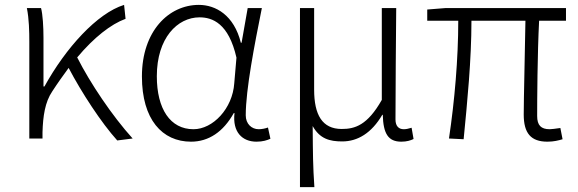

<svg xmlns="http://www.w3.org/2000/svg" viewBox="-20 -567 2366 786"><path d="M460 8 523 0C439 -93 349 -227 296 -332C365 -414 434 -468 494 -490L488 -547C378 -513 249 -371 162 -213H158V-412C158 -457 155 -508 148 -534H90C99 -490 100 -438 100 -395V0H154V-26C156 -91 164 -149 194 -193C216 -227 239 -259 261 -289C314 -188 395 -64 460 8Z M762 13C834 13 894 -27 937 -104H940C931 -26 972 13 1030 13C1056 13 1074 7 1087 1L1077 -45C1066 -41 1052 -38 1039 -38C1010 -38 986 -60 986 -95C986 -200 1022 -385 1052 -534H994L969 -392H966C938 -505 863 -547 794 -547C671 -547 561 -440 561 -254C561 -78 644 13 762 13ZM772 -38C677 -38 622 -121 622 -255C622 -411 706 -496 797 -496C849 -496 916 -472 948 -331L939 -226C932 -123 852 -38 772 -38Z M1208 199H1267C1261 111 1261 66 1260 -51C1289 1 1329 12 1381 12C1444 12 1501 -22 1545 -97H1547C1549 -20 1569 13 1623 13C1645 13 1661 8 1673 2L1665 -44C1651 -40 1643 -38 1633 -38C1613 -38 1599 -50 1599 -78C1599 -225 1601 -379 1602 -534H1543V-158C1484 -54 1433 -39 1379 -39C1299 -39 1266 -97 1266 -200V-534H1208Z M2221 13C2247 13 2266 8 2283 3L2274 -43C2252 -40 2239 -38 2230 -38C2195 -38 2179 -54 2179 -92C2179 -155 2180 -348 2187 -482H2297V-534H1804L1729 -528V-482H1856C1856 -326 1841 -154 1818 0L1878 3C1893 -150 1910 -322 1910 -482H2131C2129 -352 2124 -164 2124 -98C2124 -22 2153 13 2221 13Z"/></svg>

Font: Noto Sans CJK SC Light
Style: Regular
Weight: 300
Designer: Ryoko NISHIZUKA 西塚涼子 (kana, bopomofo & ideographs); Paul D. Hunt (Latin, Greek & Cyrillic); Sandoll Communications 산돌커뮤니
Foundry: Adobe
Version: Version 2.004;hotconv 1.0.118;makeotfexe 2.5.65603